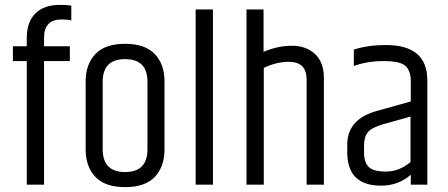

<svg xmlns="http://www.w3.org/2000/svg" viewBox="-20 -759 1840 789"><path d="M90 -603Q90 -668 125 -703.5Q160 -739 228 -739Q252 -739 273 -736V-675Q258 -679 233 -679Q161 -679 161 -604V-569H267V-508H161V0H90V-508H33V-569H90Z M586 -423Q586 -516 494 -516Q402 -516 402 -423V-146Q402 -52 494 -52Q586 -52 586 -146ZM332 -424Q332 -495 372 -537Q412 -579 494 -579Q576 -579 616 -537Q656 -495 656 -424V-145Q656 -74 616 -32Q576 10 494 10Q412 10 372 -32Q332 -74 332 -145Z M784 -720H855V0H784Z M993 -720H1063V-546Q1121 -571 1179.5 -571Q1238 -571 1274.5 -537Q1311 -503 1311 -439V0H1240V-432Q1240 -505 1167 -505Q1116 -505 1064 -480V0H993Z M1476 -162V-132Q1476 -92 1495 -73Q1514 -54 1567 -54Q1620 -54 1667 -93V-280L1553 -248Q1508 -235 1492 -216Q1476 -197 1476 -162ZM1566 -574Q1736 -574 1736 -429V0H1668V-41Q1617 4 1546 4Q1407 4 1407 -133V-165Q1407 -269 1528 -303L1668 -342V-429Q1667 -470 1645 -489Q1623 -508 1556.5 -508Q1490 -508 1434 -488V-555Q1491 -574 1566 -574Z"/></svg>

Font: Khand
Style: Regular
Weight: 400
Designer: Devanagari: Sanchit Sawaria, Jyotish Sonowal; Latin: Satya Rajpurohit
Foundry: Indian Type Foundry
Version: Version 1.100;PS 1.0;hotconv 1.0.78;makeotf.lib2.5.61930; tt